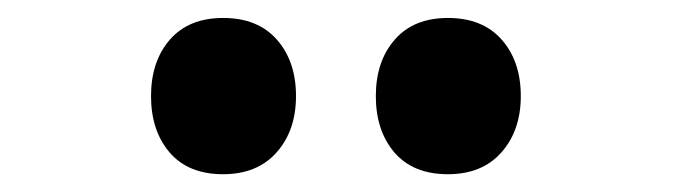

<svg xmlns="http://www.w3.org/2000/svg" viewBox="-20 -903 785 216"><path d="M313 -794.9Q313 -756.3 291.3 -731.7Q269.5 -707 231 -707Q191.9 -707 170.9 -731.4Q149.9 -755.9 149.9 -794.9Q149.9 -834 171.1 -858.4Q192.4 -882.8 231 -882.8Q270 -882.8 291.5 -858.4Q313 -834 313 -794.9ZM565.9 -794.9Q565.9 -756.3 544.2 -731.7Q522.5 -707 483.9 -707Q444.8 -707 423.8 -731.4Q402.8 -755.9 402.8 -794.9Q402.8 -834 424.1 -858.4Q445.3 -882.8 483.9 -882.8Q522.9 -882.8 544.4 -858.4Q565.9 -834 565.9 -794.9Z"/></svg>

Font: Sinkin Sans 800 Black
Style: Regular
Weight: 900
Designer: Keith Bates
Foundry: K-Type
Version: Sinkin Sans (version 1.0)  by Keith Bates   •   © 2014   www